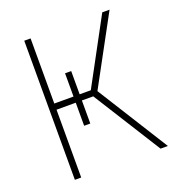

<svg xmlns="http://www.w3.org/2000/svg" viewBox="-129 -812 847 917"><g transform="rotate(-20 295.0 -353.5)"><path d="M256.8 -494.1V-376H313.5L492.2 -707H529.3L341.8 -361.3L568.4 0H531.2L314.5 -344.7H256.8V-227.5H225.6V-344.7H127.9V0H95.7V-707H127.9V-376H225.6V-494.1Z"/></g></svg>

Font: Pretendard JP Thin
Style: Regular
Weight: 100
Designer: Base glyphs from Inter by Rasmus Andersson; Hangeul glyphs from Noto Sans CJK(Source Han Sans) by Jang Soo-young and Kan
Foundry: Kil Hyung-jin
Version: Version 1.309